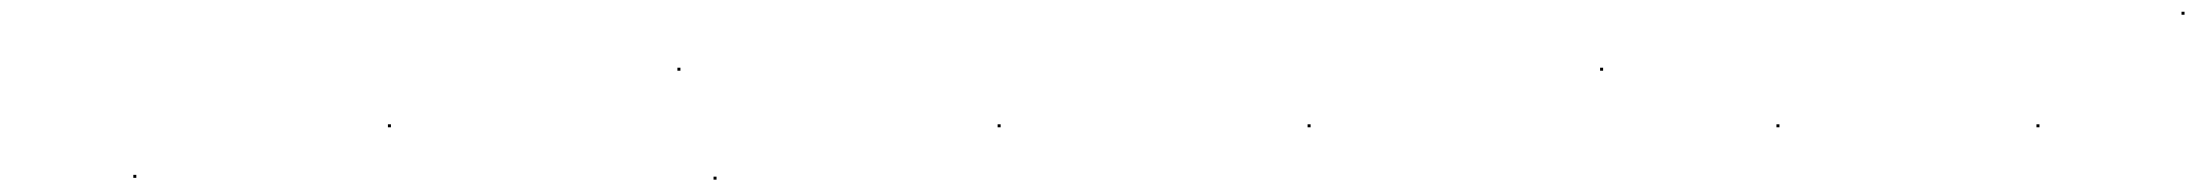

<svg xmlns="http://www.w3.org/2000/svg" viewBox="-20 -286 3650 319"><path d="M201.5 9.5H206.5V4.5H201.5ZM624.5 -74.5H629.5V-79.5H624.5Z M1105.5 -168.5H1110.5V-173.5H1105.5Z M1165.5 12.5H1170.5V7.5H1165.5ZM1637.5 -74.5H1642.5V-79.5H1637.5Z M2152.5 -74.5H2157.5V-79.5H2152.5Z M2638.5 -168.5H2643.5V-173.5H2638.5Z M2931.5 -74.5H2936.5V-79.5H2931.5Z M3363.5 -74.5H3368.5V-79.5H3363.5Z M3604.5 -261.5H3609.5V-266.5H3604.5Z"/></svg>

Font: FRB American Cursive Just Endings
Style: Italic
Weight: 400
Italic angle: -25°
Version: Version 2.0;Modular Font Editor K font №1